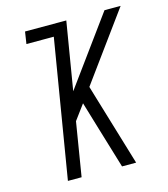

<svg xmlns="http://www.w3.org/2000/svg" viewBox="-110 -822 796 908"><g transform="rotate(-15 288.0 -367.5)"><path d="M110 0H177L220 -263L274 -336L315 -199L375 0H444L340 -346L323 -403L565 -735H486L244 -403L299 -735H97L88 -676H222Z"/></g></svg>

Font: Iosevka Sparkle Light
Style: Italic
Weight: 300
Italic angle: -9°
Designer: Belleve Invis
Foundry: Belleve Invis
Version: Version 4.5.0; ttfautohint (v1.8.3)